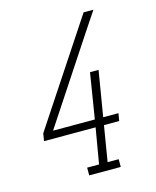

<svg xmlns="http://www.w3.org/2000/svg" viewBox="-111 -812 722 888"><g transform="rotate(-15 250.0 -367.5)"><path d="M205 0V-37H262L291 -207H44L50 -243L375 -735H422L362 -645L97 -243H297L332 -460H373L337 -243H410L404 -207H331L303 -37H356V0Z"/></g></svg>

Font: Iosevka Slab Extralight
Style: Italic
Weight: 200
Italic angle: -9°
Monospace: yes
Designer: Belleve Invis
Foundry: Belleve Invis
Version: Version 11.1.1; ttfautohint (v1.8.3)